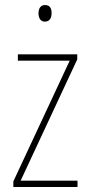

<svg xmlns="http://www.w3.org/2000/svg" viewBox="-20 -743 357 763"><path d="M159 -723C139 -723 133 -706 133 -690C133 -672 141 -657 158 -657C177 -657 185 -671 185 -691C185 -707 180 -723 159 -723ZM288 0V-25H62L287 -507V-527H51V-502H257L33 -22V0Z"/></svg>

Font: Noto Sans Condensed Thin
Style: Regular
Weight: 100
Width: 3
Designer: Monotype Design Team
Foundry: Monotype Imaging Inc.
Version: Version 2.013